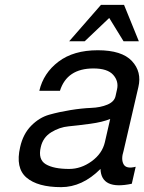

<svg xmlns="http://www.w3.org/2000/svg" viewBox="-20 -747 594 791"><path d="M396 -727H491L552 -577H489L430 -673L329 -577H265ZM539 -60 523 10Q397 37 394 -51Q319 24 232 24Q135 24 89 -15.5Q43 -55 63 -141Q75 -195 108.5 -229Q142 -263 183 -274.5Q224 -286 270.5 -293.5Q317 -301 355.5 -302.5Q394 -304 422.5 -316Q451 -328 456 -351L462 -378Q470 -412 446.5 -438.5Q423 -465 365 -465Q256 -465 227 -373H142Q159 -446 221 -493Q283 -540 383 -540Q482 -540 523.5 -495.5Q565 -451 550 -388L489 -125Q478 -91 489 -70.5Q500 -50 539 -60ZM412 -161 434 -257Q403 -244 351.5 -237Q300 -230 262.5 -226.5Q225 -223 191 -202Q157 -181 148 -141Q136 -90 168.5 -70.5Q201 -51 265 -51Q314 -51 357.5 -82.5Q401 -114 412 -161Z"/></svg>

Font: Miedinger
Style: Italic
Weight: 400
Italic angle: -13°
Version: Version 001.000